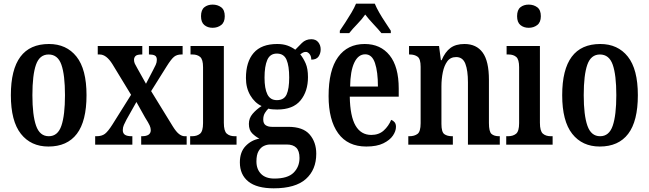

<svg xmlns="http://www.w3.org/2000/svg" viewBox="-20 -786 3524 1043"><path d="M243 10Q148 10 93.5 -59Q39 -128 39 -269Q39 -547 246 -547Q341 -547 395.5 -478.5Q450 -410 450 -269Q450 -128 397.5 -59Q345 10 243 10ZM245 -46Q294 -46 313.5 -103Q333 -160 333 -269Q333 -379 313.5 -434.5Q294 -490 244 -490Q195 -490 175.5 -434.5Q156 -379 156 -269Q156 -160 176 -103Q196 -46 245 -46Z M497 0V-46H504Q533 -46 550 -59Q567 -72 591 -110L692 -271L591 -437Q558 -490 522 -490H511V-536H753V-490H750Q724 -490 716 -481.5Q708 -473 708 -461Q708 -450 712.5 -440Q717 -430 726 -415L773 -331L811 -404Q820 -421 826 -434Q832 -447 832 -461Q832 -479 821 -484.5Q810 -490 793 -490H789V-536H972V-490H965Q941 -490 925.5 -477.5Q910 -465 885 -425L801 -291L919 -99Q937 -70 952.5 -58Q968 -46 983 -46H994V0H747V-46H751Q799 -46 799 -79Q799 -91 793 -104.5Q787 -118 768 -148L721 -232L667 -136Q659 -121 653 -107.5Q647 -94 647 -79Q647 -62 658.5 -54Q670 -46 696 -46H699V0Z M1135 -635Q1108 -635 1090 -650Q1072 -665 1072 -698Q1072 -732 1090 -746.5Q1108 -761 1135 -761Q1162 -761 1181.5 -746.5Q1201 -732 1201 -698Q1201 -665 1181.5 -650Q1162 -635 1135 -635ZM1013 0V-46H1023Q1050 -46 1066.5 -59.5Q1083 -73 1083 -117V-421Q1083 -463 1067.5 -476.5Q1052 -490 1026 -490H1015V-536H1196V-119Q1196 -74 1212 -60Q1228 -46 1255 -46H1265V0Z M1467 237Q1375 237 1329 200Q1283 163 1283 96Q1283 40 1314 7.5Q1345 -25 1389 -33Q1369 -43 1350.5 -61Q1332 -79 1332 -113Q1332 -144 1352 -167.5Q1372 -191 1401 -210Q1364 -227 1340 -267.5Q1316 -308 1316 -362Q1316 -450 1358 -498.5Q1400 -547 1486 -547Q1518 -547 1541.5 -538.5Q1565 -530 1584 -516Q1599 -532 1620 -552.5Q1641 -573 1671 -573Q1696 -573 1709 -556.5Q1722 -540 1722 -518Q1722 -496 1710.5 -479Q1699 -462 1671 -462Q1671 -481 1661.5 -492.5Q1652 -504 1642 -504Q1632 -504 1625 -500Q1618 -496 1611 -491Q1628 -470 1640.5 -441.5Q1653 -413 1653 -367Q1653 -290 1612.5 -240.5Q1572 -191 1486 -191Q1477 -191 1461.5 -192Q1446 -193 1438 -196Q1429 -188 1419.5 -173Q1410 -158 1410 -137Q1410 -115 1423 -106Q1436 -97 1457 -97H1546Q1626 -97 1662 -55.5Q1698 -14 1698 49Q1698 136 1641.5 186.5Q1585 237 1467 237ZM1484 -242Q1523 -242 1537 -273Q1551 -304 1551 -365Q1551 -428 1536.5 -461.5Q1522 -495 1484 -495Q1447 -495 1432 -460.5Q1417 -426 1417 -364Q1417 -305 1432.5 -273.5Q1448 -242 1484 -242ZM1470 184Q1543 184 1575 152Q1607 120 1607 72Q1607 34 1589.5 16.5Q1572 -1 1538 -1H1447Q1430 -1 1413 7Q1396 15 1384.5 35Q1373 55 1373 91Q1373 133 1398 158.5Q1423 184 1470 184Z M1970 10Q1869 10 1817 -62Q1765 -134 1765 -264Q1765 -405 1816.5 -476Q1868 -547 1961 -547Q2047 -547 2096.5 -485.5Q2146 -424 2146 -305V-261H1880Q1882 -154 1911.5 -103.5Q1941 -53 1997 -53Q2038 -53 2064.5 -77Q2091 -101 2105 -135Q2116 -131 2123.5 -122Q2131 -113 2131 -97Q2131 -74 2114.5 -49.5Q2098 -25 2062.5 -7.5Q2027 10 1970 10ZM2033 -316Q2033 -396 2017 -443.5Q2001 -491 1964 -491Q1926 -491 1904.5 -445.5Q1883 -400 1882 -316ZM1826 -619Q1839 -638 1856 -664Q1873 -690 1889 -717Q1905 -744 1914 -766H2016Q2025 -744 2040.5 -717Q2056 -690 2073.5 -664Q2091 -638 2103 -619V-606H2052Q2036 -626 2009.5 -654Q1983 -682 1964 -707Q1946 -681 1920.5 -655Q1895 -629 1877 -606H1826Z M2198 0V-46H2204Q2231 -46 2248 -58.5Q2265 -71 2265 -117V-423Q2265 -466 2248.5 -478Q2232 -490 2206 -490H2202V-536H2365L2375 -459H2379Q2398 -504 2427 -525.5Q2456 -547 2503 -547Q2568 -547 2602 -500.5Q2636 -454 2636 -352V-118Q2636 -71 2650 -58.5Q2664 -46 2691 -46H2695V0H2522V-339Q2522 -403 2508 -439.5Q2494 -476 2458 -476Q2427 -476 2410 -453Q2393 -430 2385.5 -393.5Q2378 -357 2378 -316V-113Q2378 -69 2393.5 -57.5Q2409 -46 2436 -46H2440V0Z M2852 -635Q2825 -635 2807 -650Q2789 -665 2789 -698Q2789 -732 2807 -746.5Q2825 -761 2852 -761Q2879 -761 2898.5 -746.5Q2918 -732 2918 -698Q2918 -665 2898.5 -650Q2879 -635 2852 -635ZM2730 0V-46H2740Q2767 -46 2783.5 -59.5Q2800 -73 2800 -117V-421Q2800 -463 2784.5 -476.5Q2769 -490 2743 -490H2732V-536H2913V-119Q2913 -74 2929 -60Q2945 -46 2972 -46H2982V0Z M3238 10Q3143 10 3088.5 -59Q3034 -128 3034 -269Q3034 -547 3241 -547Q3336 -547 3390.5 -478.5Q3445 -410 3445 -269Q3445 -128 3392.5 -59Q3340 10 3238 10ZM3240 -46Q3289 -46 3308.5 -103Q3328 -160 3328 -269Q3328 -379 3308.5 -434.5Q3289 -490 3239 -490Q3190 -490 3170.5 -434.5Q3151 -379 3151 -269Q3151 -160 3171 -103Q3191 -46 3240 -46Z"/></svg>

Font: Noto Serif Ethiopic ExtraCondensed SemiBold
Style: Regular
Weight: 600
Width: 2
Designer: Monotype Design Team
Foundry: Monotype Imaging Inc.
Version: Version 2.102; ttfautohint (v1.8.4.7-5d5b)